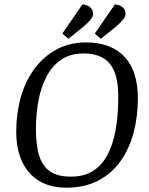

<svg xmlns="http://www.w3.org/2000/svg" viewBox="-20 -856 690 887"><path d="M286 11Q212 11 160.5 -20.5Q109 -52 82 -109.5Q55 -167 55 -248Q55 -332 76 -406.5Q97 -481 139 -538Q181 -595 241 -627.5Q301 -660 378 -660Q437 -660 482 -642.5Q527 -625 557 -592Q587 -559 602 -511Q617 -463 617 -402Q617 -319 597.5 -244.5Q578 -170 537.5 -112.5Q497 -55 434.5 -22Q372 11 286 11ZM306 -40Q370 -40 411.5 -67.5Q453 -95 477.5 -142.5Q502 -190 513.5 -252.5Q525 -315 526 -385Q529 -465 512.5 -514Q496 -563 459.5 -586Q423 -609 366 -609Q306 -609 264 -581Q222 -553 196 -504.5Q170 -456 158 -393Q146 -330 146 -258Q146 -182 162 -134Q178 -86 213 -63Q248 -40 306 -40ZM446 -677 418 -701 511 -836Q531 -833 541.5 -826Q552 -819 556 -810Q560 -801 560 -792Q560 -779 547 -763.5Q534 -748 511 -729ZM296 -677 268 -701 361 -836Q381 -833 391.5 -826Q402 -819 406 -810Q410 -801 410 -792Q410 -779 397 -763.5Q384 -748 361 -729Z"/></svg>

Font: Faustina
Style: Italic
Weight: 400
Italic angle: -8°
Designer: Alfonso Garcia
Foundry: http://www.omnibus-type.com
Version: Version 1.200